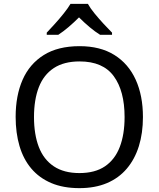

<svg xmlns="http://www.w3.org/2000/svg" viewBox="-20 -1015 821 994"><path d="M720 -409Q720 -326 699 -258.5Q678 -191 636.5 -142Q595 -93 533.5 -67Q472 -41 391 -41Q307 -41 245 -67.5Q183 -94 142 -142.5Q101 -191 81 -259Q61 -327 61 -410Q61 -520 97 -602Q133 -684 206.5 -730Q280 -776 392 -776Q499 -776 572 -730.5Q645 -685 682.5 -602.5Q720 -520 720 -409ZM156 -409Q156 -319 181 -254Q206 -189 258.5 -154Q311 -119 391 -119Q472 -119 523.5 -154Q575 -189 600 -254Q625 -319 625 -409Q625 -544 569 -620.5Q513 -697 392 -697Q311 -697 258.5 -662.5Q206 -628 181 -563.5Q156 -499 156 -409ZM435 -995Q447 -973 469.5 -945.5Q492 -918 516.5 -891.5Q541 -865 560 -846V-835H498Q472 -851 444 -874.5Q416 -898 389 -925Q362 -898 335 -875Q308 -852 282 -835H222V-846Q241 -866 264.5 -892Q288 -918 310 -945.5Q332 -973 345 -995Z"/></svg>

Font: Noto Sans Tamil UI
Style: Regular
Weight: 400
Designer: Jelle Bosma - Monotype Design Team
Foundry: Monotype Imaging Inc.
Version: Version 2.004